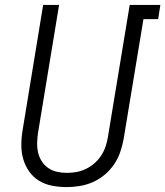

<svg xmlns="http://www.w3.org/2000/svg" viewBox="-20 -755 674 783"><path d="M252 8Q222 8 193 2.5Q164 -3 140 -17.5Q116 -32 99.5 -55Q83 -78 75 -105.5Q67 -133 67 -163Q67 -193 72 -223L156 -735H221L135 -213Q132 -193 131.5 -172.5Q131 -152 135.5 -132.5Q140 -113 150.5 -97Q161 -81 176.5 -70Q192 -59 212 -54.5Q232 -50 252 -50Q272 -50 291.5 -53.5Q311 -57 330 -66Q349 -75 365 -89Q381 -103 392.5 -120.5Q404 -138 410.5 -157.5Q417 -177 420 -196L509 -735H634L625 -677H565L484 -187Q479 -160 470 -134Q461 -108 445 -84.5Q429 -61 407 -42.5Q385 -24 359 -12.5Q333 -1 305.5 3.5Q278 8 252 8Z"/></svg>

Font: Iosevka Light Extended Oblique
Style: Regular
Weight: 300
Width: 7
Italic angle: -9°
Monospace: yes
Designer: Belleve Invis
Foundry: Belleve Invis
Version: Version 32.5.0; ttfautohint (v1.8.4)